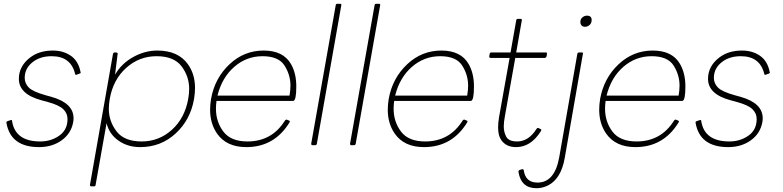

<svg xmlns="http://www.w3.org/2000/svg" viewBox="-20 -770 4150 1018"><path d="M187 10Q36 10 14 -119V-123Q14 -127 39 -134Q44 -134 44 -128Q61 -20 193 -20Q246 -20 287 -46Q338 -77 338 -139Q338 -169 315.5 -191Q293 -213 234 -229L201 -238Q80 -270 80 -352Q80 -420 141 -466Q189 -502 260 -502Q316 -502 356 -474Q396 -446 407 -388L408 -384Q407 -380 383 -373Q379 -373 378 -379Q355 -472 254 -472Q197 -472 159 -445Q111 -411 111 -357Q111 -328 132.5 -306Q154 -284 222 -265L251 -257Q370 -224 370 -143Q370 -133 368 -122Q357 -62 307 -26Q257 10 187 10Z M480 218H464Q457 218 457 210L579 -484Q581 -492 589 -492Q604 -492 604 -487L590 -374Q624 -433 686 -467.5Q748 -502 814 -502Q924 -502 976 -430Q1014 -377 1014 -304Q1014 -276 1009 -246Q990 -135 911.5 -62.5Q833 10 723 10Q657 10 608 -24.5Q559 -59 545 -117L487 210Q486 218 480 218ZM731 -20Q823 -20 891.5 -82Q960 -144 978 -246Q983 -274 983 -299Q983 -365 942.5 -418.5Q902 -472 810 -472Q718 -472 649 -410Q580 -348 562 -246Q557 -218 557 -193Q557 -127 598 -73.5Q639 -20 731 -20Z M1286 10Q1180 10 1130 -63Q1094 -116 1094 -188Q1094 -216 1099 -246Q1119 -356 1196.5 -429Q1274 -502 1378 -502Q1482 -502 1523 -430Q1551 -381 1551 -312Q1551 -237 1535 -235H1128Q1125 -214 1125 -194Q1125 -124 1164.5 -72Q1204 -20 1292 -20Q1422 -20 1491 -131Q1495 -136 1499 -136Q1500 -136 1503.5 -134.5Q1507 -133 1512 -131Q1517 -129 1517 -126Q1517 -124 1515 -121Q1435 10 1286 10ZM1515 -263Q1520 -291 1520 -316Q1520 -373 1488.5 -422.5Q1457 -472 1372 -472Q1287 -472 1222 -415.5Q1157 -359 1133 -263Z M1651 0H1637Q1630 0 1630 -8L1760 -742Q1761 -750 1769 -750H1783Q1790 -750 1790 -744L1660 -8Q1659 -1 1651 0Z M1857 0H1843Q1836 0 1836 -8L1966 -742Q1967 -750 1975 -750H1989Q1996 -750 1996 -744L1866 -8Q1865 -1 1857 0Z M2228 10Q2122 10 2072 -63Q2036 -116 2036 -188Q2036 -216 2041 -246Q2061 -356 2138.5 -429Q2216 -502 2320 -502Q2424 -502 2465 -430Q2493 -381 2493 -312Q2493 -237 2477 -235H2070Q2067 -214 2067 -194Q2067 -124 2106.5 -72Q2146 -20 2234 -20Q2364 -20 2433 -131Q2437 -136 2441 -136Q2442 -136 2445.5 -134.5Q2449 -133 2454 -131Q2459 -129 2459 -126Q2459 -124 2457 -121Q2377 10 2228 10ZM2457 -263Q2462 -291 2462 -316Q2462 -373 2430.5 -422.5Q2399 -472 2314 -472Q2229 -472 2164 -415.5Q2099 -359 2075 -263Z M2716 10Q2664 10 2638 -27Q2621 -50 2621 -94Q2621 -118 2626 -149L2682 -463H2581Q2574 -463 2574 -471Q2575 -478 2576.5 -485Q2578 -492 2586 -492H2687L2717 -662Q2718 -670 2726 -670H2740Q2747 -670 2747 -664L2717 -492H2874Q2880 -492 2880 -487Q2880 -464 2869 -463H2712L2657 -154Q2651 -123 2651 -99Q2651 -69 2664.5 -44.5Q2678 -20 2722 -20Q2783 -20 2825 -87Q2829 -92 2833 -92Q2850 -85 2850 -82Q2850 -78 2848 -75Q2795 10 2716 10Z M3082 -628Q3069 -628 3063 -635.5Q3057 -643 3057 -652Q3057 -669 3068 -678Q3079 -687 3092 -687Q3117 -687 3117 -664Q3117 -647 3106 -637.5Q3095 -628 3082 -628ZM2825 228Q2743 228 2729 142Q2729 133 2736 131Q2747 127 2751 127Q2756 127 2757 133Q2766 198 2830 198Q2921 198 2945 64L3041 -484Q3043 -492 3051 -492H3065Q3071 -492 3071 -487L2974 69Q2955 176 2888 212Q2857 228 2825 228Z M3349 10Q3243 10 3193 -63Q3157 -116 3157 -188Q3157 -216 3162 -246Q3182 -356 3259.5 -429Q3337 -502 3441 -502Q3545 -502 3586 -430Q3614 -381 3614 -312Q3614 -237 3598 -235H3191Q3188 -214 3188 -194Q3188 -124 3227.5 -72Q3267 -20 3355 -20Q3485 -20 3554 -131Q3558 -136 3562 -136Q3563 -136 3566.5 -134.5Q3570 -133 3575 -131Q3580 -129 3580 -126Q3580 -124 3578 -121Q3498 10 3349 10ZM3578 -263Q3583 -291 3583 -316Q3583 -373 3551.5 -422.5Q3520 -472 3435 -472Q3350 -472 3285 -415.5Q3220 -359 3196 -263Z M3841 10Q3690 10 3668 -119V-123Q3668 -127 3693 -134Q3698 -134 3698 -128Q3715 -20 3847 -20Q3900 -20 3941 -46Q3992 -77 3992 -139Q3992 -169 3969.5 -191Q3947 -213 3888 -229L3855 -238Q3734 -270 3734 -352Q3734 -420 3795 -466Q3843 -502 3914 -502Q3970 -502 4010 -474Q4050 -446 4061 -388L4062 -384Q4061 -380 4037 -373Q4033 -373 4032 -379Q4009 -472 3908 -472Q3851 -472 3813 -445Q3765 -411 3765 -357Q3765 -328 3786.5 -306Q3808 -284 3876 -265L3905 -257Q4024 -224 4024 -143Q4024 -133 4022 -122Q4011 -62 3961 -26Q3911 10 3841 10Z"/></svg>

Font: YamahaIndonesia935. App Thin
Style: Italic
Weight: 100
Italic angle: -10°
Designer: Dalton Maag Ltd
Foundry: Dalton Maag Ltd
Version: Version 1.002; January 01, 2024; Regular/Italic